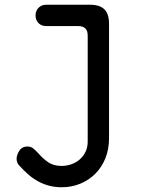

<svg xmlns="http://www.w3.org/2000/svg" viewBox="-20 -550 640 810"><path d="M350 -400Q350 -420 340 -430Q330 -440 310 -440H175Q155 -440 142.5 -452.5Q130 -465 130 -485Q130 -504 142.5 -517Q155 -530 175 -530H360Q401 -530 420.5 -510.5Q440 -491 440 -450V33Q440 80 424.5 118Q409 156 382 183Q355 210 318.5 225Q282 240 240 240Q211 240 185.5 233Q160 226 138 213.5Q116 201 97 184Q78 167 61 148Q55 142 52.5 134.5Q50 127 50 120Q50 104 61.5 86Q73 68 96 68Q110 68 120.5 76.5Q131 85 142 97Q159 117 182 133.5Q205 150 240 150Q261 150 281 143Q301 136 316 123Q331 110 340.5 91Q350 72 350 47Z"/></svg>

Font: Maple Mono NF CN
Style: Regular
Weight: 400
Monospace: yes
Designer: subframe7536
Version: Version 7.000